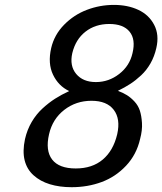

<svg xmlns="http://www.w3.org/2000/svg" viewBox="-20 -758 669 791"><path d="M182.1 -205.1Q166.5 -137.7 194.8 -100.8Q223.1 -64 292 -64Q359.9 -64 403.3 -100.6Q446.8 -137.2 462.9 -205.1Q477.1 -268.1 448.7 -305.4Q420.4 -342.8 356.9 -342.8Q293 -342.8 244.6 -305.2Q196.3 -267.6 182.1 -205.1ZM525.9 -539.1Q539.6 -595.7 513.9 -627.4Q488.3 -659.2 430.2 -659.2Q372.6 -659.2 332 -627.4Q291.5 -595.7 277.8 -539.1Q266.1 -486.8 293.9 -453.4Q321.8 -419.9 375 -419.9Q428.2 -419.9 471.2 -453.4Q514.2 -486.8 525.9 -539.1ZM557.1 -185.1Q542.5 -121.1 499.3 -75.2Q456.1 -29.3 398.7 -8.1Q341.3 13.2 274.9 13.2Q225.1 13.2 185.3 1Q145.5 -11.2 118.2 -35.9Q90.8 -60.5 81.5 -97.7Q72.3 -134.8 83 -185.1Q91.8 -223.6 110.6 -255.6Q129.4 -287.6 155.3 -311.3Q181.2 -335 207.3 -351.6Q233.4 -368.2 265.1 -382.8Q220.7 -403.8 198.5 -450.2Q176.3 -496.6 190.9 -560.1Q203.6 -614.7 244.1 -656Q284.7 -697.3 338.1 -717.5Q391.6 -737.8 449.2 -737.8Q506.3 -737.8 550 -717.3Q593.8 -696.8 615.2 -655.5Q636.7 -614.3 624 -560.1Q616.2 -525.4 600.1 -497.1Q584 -468.8 561.5 -447.8Q539.1 -426.8 516.8 -412.4Q494.6 -397.9 465.8 -383.8Q486.8 -376 502.9 -366Q519 -356 534.2 -339.6Q549.3 -323.2 556.2 -302.2Q563 -281.2 564.9 -251.5Q566.9 -221.7 557.1 -185.1Z"/></svg>

Font: Perun
Style: Italic
Weight: 400
Italic angle: -12°
Foundry: Stefan Peev, Context Ltd
Version: Version 001.000